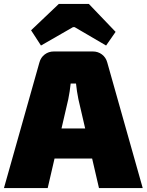

<svg xmlns="http://www.w3.org/2000/svg" viewBox="-29 -950 741 970"><path d="M440 -690Q466 -690 486 -675Q506 -660 513 -634L692 0H471L367 -449Q363 -468 360 -488.5Q357 -509 355 -528H328Q326 -509 323 -488.5Q320 -468 316 -449L212 0H-9L170 -634Q177 -660 197 -675Q217 -690 243 -690ZM525 -301V-149H158V-301ZM420 -930 555 -789 507 -720 348 -813H340L178 -720L128 -797L268 -930Z"/></svg>

Font: Exo 2 Black
Style: Regular
Weight: 900
Designer: Natanael Gama
Foundry: Natanael Gama
Version: Version 2.010